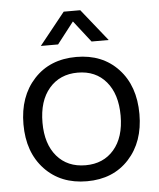

<svg xmlns="http://www.w3.org/2000/svg" viewBox="-53 -780 690 834"><g transform="rotate(-5 292.0 -362.5)"><path d="M39.1 -261.2Q39.1 -382.8 108.4 -458Q177.7 -533.2 293 -533.2Q406.7 -533.2 475.8 -459.2Q544.9 -385.3 544.9 -262.2Q544.9 -141.1 476.1 -66.2Q407.2 8.8 293 8.8Q178.7 8.8 108.9 -65.2Q39.1 -139.2 39.1 -261.2ZM122.1 -261.2Q122.1 -168.5 168 -114.7Q213.9 -61 293 -61Q370.6 -61 416.7 -114.5Q462.9 -168 462.9 -262.2Q462.9 -356.4 417.2 -410.6Q371.6 -464.8 293 -464.8Q215.3 -464.8 168.7 -410.6Q122.1 -356.4 122.1 -261.2ZM144 -594.2 255.9 -733.9H328.1L439.9 -594.2H365.2L292 -688L219.2 -594.2Z"/></g></svg>

Font: Lumene Sans
Style: Regular
Weight: 400
Designer: Deni Anggara
Version: Version 1.003;Glyphs 3.1.2 (3151)